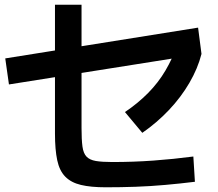

<svg xmlns="http://www.w3.org/2000/svg" viewBox="-20 -810 920 811"><path d="M212.2 -245.6V-790H324.4V-268.9Q324.4 -220 328.3 -191.1Q332.2 -162.2 345.6 -148.3Q358.9 -134.4 385 -130Q411.1 -125.6 454.4 -125.6Q543.3 -125.6 627.8 -131.7Q712.2 -137.8 796.7 -148.9L803.3 -42.2Q740 -34.4 677.8 -28.9Q615.6 -23.3 553.3 -21.1Q491.1 -18.9 426.7 -18.9Q363.3 -18.9 321.7 -28.9Q280 -38.9 255.6 -63.9Q231.1 -88.9 221.7 -133.3Q212.2 -177.8 212.2 -245.6ZM17.8 -453.3 2.2 -563.3 816.7 -693.3 831.1 -582.2ZM507.8 -336.7Q562.2 -373.3 605.6 -417.2Q648.9 -461.1 678.9 -512.2Q708.9 -563.3 727.8 -617.8L831.1 -582.2Q815.6 -521.1 780 -460Q744.4 -398.9 693.3 -345Q642.2 -291.1 581.1 -248.9Z"/></svg>

Font: Paperlogy 6 SemiBold
Style: Regular
Weight: 600
Designer: redesigned by Lee Juim, glyphs from Gmarket Sans & Montserrat
Foundry: PT&
Version: Version 1.001